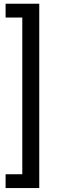

<svg xmlns="http://www.w3.org/2000/svg" viewBox="-20 -832 302 1005"><path d="M9.3 -812.5H185.5V152.3H9.3V80.1H96.7V-740.2H9.3Z"/></svg>

Font: Robert Sans Medium
Style: Regular
Weight: 500
Designer: Christian Robertson (extended by Adam Twardoch)
Foundry: Google
Version: Version 12.135;April 2, 2019;FontCreator 11.5.0.2425 64-bit;